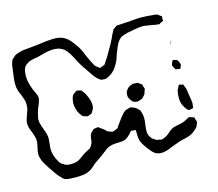

<svg xmlns="http://www.w3.org/2000/svg" viewBox="-89 -661 938 825"><g transform="rotate(-15 380.0 -248.0)"><path d="M690 -72Q691 -72 697 -69Q698 -69 703 -67.5Q708 -66 710 -64Q711 -63 711 -60.5Q711 -58 712 -56Q712 -55 714 -50.5Q716 -46 716 -43Q716 -40 714 -38L708 -23Q708 -23 700 -15Q686 -1 673 4Q661 10 631 16Q614 21 601.5 26Q589 31 580 34Q554 46 534 46Q514 46 501 34Q488 22 472 -1Q458 -22 456 -33Q454 -40 453.5 -50Q453 -60 453 -66V-74Q453 -79 450.5 -78.5Q448 -78 447 -78Q444 -78 439.5 -79Q435 -80 433 -79Q429 -78 423 -69Q408 -54 400 -50Q388 -45 369 -45Q335 -45 317 -35Q309 -30 298.5 -21.5Q288 -13 282 -9Q253 11 246 16Q242 20 231 29.5Q220 39 210 43Q195 50 175 51Q155 52 150 52Q138 52 124 51Q110 50 100 45Q100 45 92 37Q81 27 69 10Q47 -21 34.5 -43Q22 -65 21 -85Q21 -95 25 -113Q30 -130 30 -143Q30 -158 20 -184Q9 -208 9 -225Q9 -237 14.5 -251.5Q20 -266 22 -273Q28 -288 28 -304Q28 -320 22 -335.5Q16 -351 15 -354Q13 -358 10.5 -364Q8 -370 6 -378Q3 -387 3 -404Q3 -417 5.5 -435Q8 -453 9 -462Q11 -485 15 -496Q18 -504 19 -506Q21 -508 23 -510Q25 -512 27 -514L36 -522Q41 -525 48 -527Q65 -534 86.5 -535.5Q108 -537 114 -538L150 -542Q192 -548 213 -548Q244 -548 261 -537Q273 -530 282.5 -519Q292 -508 304 -491Q316 -475 329 -441Q343 -410 348 -402Q349 -400 351.5 -395Q354 -390 357 -388Q358 -386 366 -381Q371 -376 373 -375Q375 -375 378.5 -376.5Q382 -378 384 -379Q394 -382 395 -383Q395 -383 401 -392Q411 -406 415 -413L427 -434Q443 -460 454 -483Q461 -500 467 -510L472 -520Q481 -526 482 -527L489 -532Q492 -533 500 -533Q507 -534 518 -534Q529 -534 537 -535Q545 -535 561 -537Q583 -539 596 -539Q624 -539 648 -536Q661 -536 670 -533Q673 -532 675.5 -529.5Q678 -527 680 -526Q687 -522 688 -521V-519L687 -509Q687 -508 687.5 -504.5Q688 -501 687 -500Q686 -499 682 -498Q678 -497 677 -496Q670 -491 668 -491Q665 -490 659 -492Q649 -492 640 -495Q631 -496 617.5 -498.5Q604 -501 595 -501Q580 -501 550 -495Q526 -491 514 -487Q501 -483 495 -479Q483 -469 475.5 -454.5Q468 -440 458 -413Q452 -391 443 -375Q424 -340 396 -328Q394 -327 391 -325.5Q388 -324 386 -324Q383 -323 379 -323.5Q375 -324 373 -324Q367 -324 365 -325Q361 -326 356 -331Q342 -341 327 -365Q297 -407 285 -431Q282 -437 273.5 -453Q265 -469 255.5 -480.5Q246 -492 234 -497Q221 -504 202 -504Q182 -504 158.5 -498Q135 -492 128 -490Q122 -489 108.5 -486.5Q95 -484 86 -480Q71 -471 68 -467Q61 -459 59 -447L57 -433Q54 -402 70 -362Q73 -355 77.5 -345.5Q82 -336 84 -330Q84 -327 85 -324Q86 -321 86 -319Q86 -317 85 -314Q84 -311 84 -308Q81 -297 72 -277Q66 -261 61 -238Q60 -235 60 -229Q60 -216 65 -201.5Q70 -187 71 -184Q82 -157 82 -139Q82 -132 80 -116Q78 -100 78 -92Q78 -79 83 -63Q88 -47 96 -35Q97 -34 99 -30Q101 -26 104 -24Q105 -22 108 -20.5Q111 -19 113 -18Q122 -12 122 -12Q131 -8 147 -8Q154 -8 166 -10Q178 -12 189 -20Q200 -28 203 -30Q207 -33 213 -37Q219 -41 227 -45Q230 -47 234 -48.5Q238 -50 242 -53Q249 -60 254 -72Q256 -76 256.5 -82.5Q257 -89 258 -94Q260 -108 264 -114Q266 -116 268 -118Q270 -120 272 -122Q279 -129 280 -129Q281 -130 283 -129.5Q285 -129 287 -130Q290 -130 294.5 -131Q299 -132 301 -131Q303 -130 307 -126Q319 -118 322 -115Q332 -105 334 -104Q337 -102 342 -100.5Q347 -99 350 -98Q351 -98 352 -97Q353 -96 355 -96Q356 -96 357.5 -97Q359 -98 360 -98Q363 -99 368 -100.5Q373 -102 376 -104Q381 -106 385 -115Q393 -125 401 -137Q404 -141 410.5 -149.5Q417 -158 423 -164Q426 -166 429 -168.5Q432 -171 434 -172Q436 -173 439.5 -173.5Q443 -174 445 -175Q447 -175 450.5 -176.5Q454 -178 457 -177Q460 -177 465.5 -174.5Q471 -172 473 -171Q480 -169 486 -161Q491 -158 494 -153Q495 -151 495.5 -148Q496 -145 497 -143Q501 -131 501 -118Q501 -103 498 -86Q496 -72 496 -61Q496 -51 498 -46Q499 -40 508 -28Q510 -25 514 -22.5Q518 -20 520 -19Q524 -15 527 -14Q533 -12 538 -12Q547 -9 549 -9Q560 -11 570 -17Q575 -19 588 -30Q597 -39 605 -43Q613 -48 635 -52Q660 -56 672 -64Q675 -65 681 -68.5Q687 -72 690 -72ZM696 -400Q696 -399 695 -397Q694 -395 693 -395Q692 -395 693 -396Q694 -397 694 -398L695 -400Q695 -403 697 -407Q697 -410 698 -410Q699 -410 698 -407.5Q697 -405 697 -403ZM704 -320Q706 -318 708 -312.5Q710 -307 711 -305Q711 -304 712 -303Q713 -302 713 -300Q713 -298 709 -290Q708 -288 707.5 -286Q707 -284 706 -282H705Q703 -282 699.5 -283Q696 -284 693 -284Q691 -285 688.5 -285Q686 -285 685 -286Q684 -287 683 -289.5Q682 -292 681 -293Q680 -296 677.5 -300Q675 -304 675 -306Q675 -308 677 -312Q678 -314 679.5 -319.5Q681 -325 686 -327Q689 -326 695 -324.5Q701 -323 704 -320ZM287 -195 279 -192Q277 -191 273.5 -189.5Q270 -188 268 -188Q266 -188 262 -190Q251 -193 249 -194Q246 -196 244.5 -198.5Q243 -201 242 -202Q233 -212 228 -227.5Q223 -243 223 -258Q223 -264 225 -274Q227 -286 233 -294Q234 -296 238 -298Q242 -300 243 -301Q245 -304 250 -307Q252 -307 255 -306Q258 -305 261 -305Q263 -304 265.5 -304Q268 -304 270 -303L275 -297Q284 -286 287 -279Q295 -262 298.5 -249.5Q302 -237 301 -225Q301 -219 297 -211Q295 -208 292 -202.5Q289 -197 287 -195ZM456 -228V-231Q456 -244 459 -248Q461 -252 464.5 -256.5Q468 -261 472 -264Q474 -266 478.5 -267.5Q483 -269 485 -270Q491 -273 492 -273H494L503 -272Q511 -272 514 -271Q517 -270 519 -267.5Q521 -265 523 -264Q524 -263 526.5 -262Q529 -261 530 -259Q532 -255 532 -250Q533 -248 534.5 -244.5Q536 -241 536 -239Q536 -237 534.5 -233.5Q533 -230 532 -228Q531 -226 530.5 -223Q530 -220 529 -218Q527 -214 520 -207Q514 -201 514 -201Q513 -200 504 -197Q495 -194 494 -194H492Q482 -194 474 -198Q471 -200 463 -210Q462 -212 459 -218Q456 -224 456 -228ZM673 -131Q667 -146 667 -163Q667 -173 668 -180Q669 -187 670 -192Q671 -197 674 -202.5Q677 -208 678 -210L682 -218Q686 -218 692 -215Q699 -215 700 -214L703 -206Q704 -203 706 -199Q708 -195 709 -189L718 -131V-127Q718 -122 716 -110Q716 -109 716 -107.5Q716 -106 715 -105Q714 -104 711 -104Q708 -104 707 -103Q705 -103 701 -102Q697 -101 695 -102Q691 -103 682 -115Q674 -128 673 -131Z"/></g></svg>

Font: Rubik-Burned
Style: Regular
Weight: 400
Designer: NaN (generative design), Hubert & Fischer (Rubik source font outlines)
Foundry: NaN, Hubert & Fischer
Version: Version 1.000